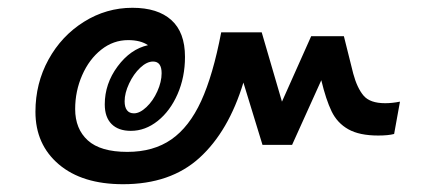

<svg xmlns="http://www.w3.org/2000/svg" viewBox="-20 -486 1107 493"><path d="M1007 -225 992 -142Q977 -138 951 -138Q903 -138 874.5 -154Q846 -170 831.5 -200Q817 -230 805 -280L730 -114H654L605 -274Q567 -149 492.5 -81Q418 -13 296 -13Q191 -13 131 -64Q71 -115 71 -199Q71 -272 104.5 -333Q138 -394 195.5 -430Q253 -466 320 -466Q385 -466 420 -434.5Q455 -403 455 -340Q455 -288 436 -244.5Q417 -201 385 -175.5Q353 -150 316 -150Q284 -150 266.5 -167.5Q249 -185 249 -218Q249 -271 282 -315.5Q315 -360 360 -370Q341 -383 309 -383Q271 -383 240 -358.5Q209 -334 191 -293Q173 -252 173 -206Q173 -155 205.5 -125.5Q238 -96 307 -96Q374 -96 420 -128Q466 -160 496.5 -226.5Q527 -293 548 -403H652L704 -225L779 -393H863L887 -297Q897 -260 913.5 -240.5Q930 -221 969 -221Q987 -221 1007 -225ZM395 -298Q395 -328 373 -328Q357 -328 340 -312Q323 -296 311.5 -271.5Q300 -247 300 -226Q300 -211 306 -203Q312 -195 324 -195Q339 -195 356 -211Q373 -227 384 -251.5Q395 -276 395 -298Z"/></svg>

Font: KoHo SemiBold
Style: Italic
Weight: 600
Italic angle: -10°
Version: Version 1.000; ttfautohint (v1.6)